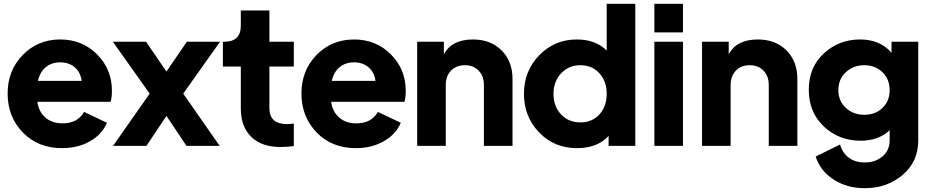

<svg xmlns="http://www.w3.org/2000/svg" viewBox="-20 -765 4886 1007"><path d="M567 -289Q567 -252 560 -231H176Q183 -179 218 -148.5Q253 -118 308 -118Q387 -118 421 -178L541 -121Q516 -61 452.5 -24.5Q389 12 306 12Q179 12 99.5 -70.5Q20 -153 20 -274Q20 -396 99.5 -477Q179 -558 296 -558Q411 -558 489 -480Q567 -402 567 -289ZM179 -341H408Q403 -385 372.5 -411.5Q342 -438 296 -438Q251 -438 220.5 -413Q190 -388 179 -341Z M1134 -546 941 -274 1132 0H958L853 -157L748 0H573L765 -274L572 -546H746L853 -390L960 -546Z M1451 6Q1352 6 1297.5 -47.5Q1243 -101 1243 -197V-416H1149V-546H1156Q1243 -546 1243 -630V-710H1393V-546H1521V-416H1393V-197Q1393 -114 1486 -114Q1500 -114 1521 -117V1Q1488 6 1451 6Z M2108 -289Q2108 -252 2101 -231H1717Q1724 -179 1759 -148.5Q1794 -118 1849 -118Q1928 -118 1962 -178L2082 -121Q2057 -61 1993.5 -24.5Q1930 12 1847 12Q1720 12 1640.5 -70.5Q1561 -153 1561 -274Q1561 -396 1640.5 -477Q1720 -558 1837 -558Q1952 -558 2030 -480Q2108 -402 2108 -289ZM1720 -341H1949Q1944 -385 1913.5 -411.5Q1883 -438 1837 -438Q1792 -438 1761.5 -413Q1731 -388 1720 -341Z M2461 -558Q2553 -558 2610.5 -501Q2668 -444 2668 -351V0H2518V-319Q2518 -366 2490.5 -394.5Q2463 -423 2418 -423Q2373 -423 2345.5 -394.5Q2318 -366 2318 -319V0H2168V-546H2308V-480Q2349 -558 2461 -558Z M3162 -745H3312V0H3172V-52Q3113 12 3006 12Q2887 12 2807.5 -70.5Q2728 -153 2728 -273Q2728 -393 2808.5 -475.5Q2889 -558 3005 -558Q3104 -558 3162 -500ZM3024 -123Q3085 -123 3123.5 -164.5Q3162 -206 3162 -273Q3162 -339 3123.5 -381Q3085 -423 3024 -423Q2963 -423 2923 -380.5Q2883 -338 2883 -273Q2883 -207 2922.5 -165Q2962 -123 3024 -123Z M3412 -595V-745H3562V-595ZM3412 0V-546H3562V0Z M3955 -558Q4047 -558 4104.5 -501Q4162 -444 4162 -351V0H4012V-319Q4012 -366 3984.5 -394.5Q3957 -423 3912 -423Q3867 -423 3839.5 -394.5Q3812 -366 3812 -319V0H3662V-546H3802V-480Q3843 -558 3955 -558Z M4656 -546H4796V-29Q4796 83 4714 152.5Q4632 222 4515 222Q4422 222 4352 176.5Q4282 131 4258 56L4386 -7Q4399 38 4432.5 62.5Q4466 87 4515 87Q4572 87 4609 55Q4646 23 4646 -29V-82Q4588 -27 4494 -27Q4380 -27 4301 -101.5Q4222 -176 4222 -294Q4222 -413 4301.5 -485.5Q4381 -558 4491 -558Q4596 -558 4656 -488ZM4646 -292Q4646 -350 4608 -386.5Q4570 -423 4513 -423Q4456 -423 4416.5 -386.5Q4377 -350 4377 -292Q4377 -236 4416 -199.5Q4455 -163 4513 -163Q4571 -163 4608.5 -199Q4646 -235 4646 -292Z"/></svg>

Font: Plus Jakarta Display
Style: Bold
Weight: 700
Designer: Gumpita Rahayu
Foundry: Tokotype Studio
Version: Version 1.000;hotconv 1.0.109;makeotfexe 2.5.65596